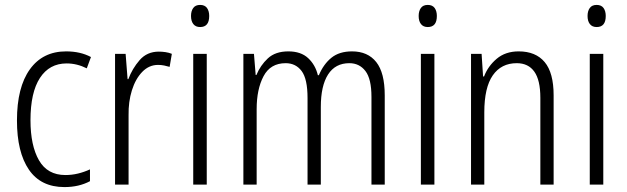

<svg xmlns="http://www.w3.org/2000/svg" viewBox="-20 -751 2549 781"><path d="M242 10Q146 10 97.5 -61Q49 -132 49 -261Q49 -396 101.5 -469Q154 -542 249 -542Q307 -542 350 -519L333 -473Q293 -493 251 -493Q181 -493 142.5 -434Q104 -375 104 -262Q104 -159 138.5 -99Q173 -39 246 -39Q272 -39 297 -45Q322 -51 346 -62V-14Q301 10 242 10Z M626 -541Q639 -541 653 -539Q667 -537 679 -532L670 -479Q660 -482 648 -484.5Q636 -487 623 -487Q586 -487 558.5 -458.5Q531 -430 516.5 -383.5Q502 -337 503 -282V0H448V-532H491L499 -429H502Q518 -472 548 -506.5Q578 -541 626 -541Z M794 -731Q813 -731 822 -718.5Q831 -706 831 -686Q831 -641 794 -641Q776 -641 766.5 -653Q757 -665 757 -686Q757 -706 766 -718.5Q775 -731 794 -731ZM821 -532V0H766V-532Z M1412 -542Q1476 -542 1510.5 -498.5Q1545 -455 1545 -363V0H1491V-357Q1491 -430 1466.5 -462Q1442 -494 1401 -494Q1344 -494 1314.5 -448Q1285 -402 1285 -316V0H1231V-352Q1231 -430 1207 -462Q1183 -494 1142 -494Q1080 -494 1052 -441Q1024 -388 1024 -307V0H970V-532H1013L1020 -446H1023Q1039 -485 1069.5 -513.5Q1100 -542 1153 -542Q1204 -542 1233.5 -514.5Q1263 -487 1273 -445H1277Q1296 -490 1328 -516Q1360 -542 1412 -542Z M1720 -731Q1739 -731 1748 -718.5Q1757 -706 1757 -686Q1757 -641 1720 -641Q1702 -641 1692.5 -653Q1683 -665 1683 -686Q1683 -706 1692 -718.5Q1701 -731 1720 -731ZM1747 -532V0H1692V-532Z M2090 -542Q2159 -542 2195.5 -498.5Q2232 -455 2232 -363V0H2178V-353Q2178 -425 2153.5 -459.5Q2129 -494 2082 -494Q2019 -494 1984.5 -444.5Q1950 -395 1950 -294V0H1896V-532H1939L1945 -440H1949Q1965 -482 2000.5 -512Q2036 -542 2090 -542Z M2407 -731Q2426 -731 2435 -718.5Q2444 -706 2444 -686Q2444 -641 2407 -641Q2389 -641 2379.5 -653Q2370 -665 2370 -686Q2370 -706 2379 -718.5Q2388 -731 2407 -731ZM2434 -532V0H2379V-532Z"/></svg>

Font: Noto Sans Georgian Condensed Light
Style: Regular
Weight: 300
Width: 3
Designer: Monotype Design Team, Akaki Razmadze
Foundry: Google LLC
Version: Version 2.005; ttfautohint (v1.8.4.7-5d5b)